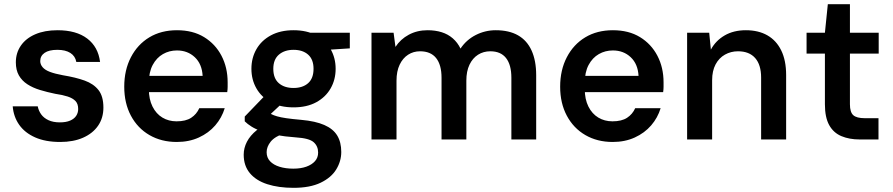

<svg xmlns="http://www.w3.org/2000/svg" viewBox="-20 -669 4283 921"><path d="M269 12Q198 12 148.5 -10Q99 -32 72 -70.5Q45 -109 41 -159H161Q165 -138 177.5 -120.5Q190 -103 212.5 -92.5Q235 -82 267 -82Q297 -82 316.5 -90.5Q336 -99 345.5 -113.5Q355 -128 355 -146Q355 -171 342 -184.5Q329 -198 304.5 -206Q280 -214 245 -219Q206 -227 171.5 -237.5Q137 -248 111 -265Q85 -282 70.5 -307.5Q56 -333 56 -370Q56 -415 80 -450Q104 -485 149 -504.5Q194 -524 256 -524Q346 -524 398.5 -484Q451 -444 460 -372H346Q341 -400 317.5 -415Q294 -430 255 -430Q215 -430 194 -415.5Q173 -401 173 -376Q173 -360 184.5 -346.5Q196 -333 220 -324Q244 -315 282 -308Q343 -298 386 -282.5Q429 -267 452.5 -237Q476 -207 476 -153Q476 -103 450.5 -66Q425 -29 378.5 -8.5Q332 12 269 12Z M828 12Q754 12 697 -21Q640 -54 608 -114Q576 -174 576 -253Q576 -333 608 -394.5Q640 -456 696.5 -490Q753 -524 829 -524Q905 -524 959 -491Q1013 -458 1042.5 -401.5Q1072 -345 1072 -274Q1072 -264 1072 -252.5Q1072 -241 1070 -227H663V-305H952Q949 -362 914.5 -394.5Q880 -427 829 -427Q792 -427 761.5 -409.5Q731 -392 712.5 -357.5Q694 -323 694 -271V-242Q694 -193 711.5 -158Q729 -123 759 -105Q789 -87 827 -87Q871 -87 897 -104Q923 -121 936 -150H1058Q1044 -104 1012.5 -67.5Q981 -31 934 -9.5Q887 12 828 12Z M1388 232Q1316 232 1262 214.5Q1208 197 1178.5 161.5Q1149 126 1149 73Q1149 41 1164.5 11Q1180 -19 1211.5 -44.5Q1243 -70 1292 -88L1347 -31Q1298 -14 1278.5 10.5Q1259 35 1259 61Q1259 87 1275.5 104.5Q1292 122 1321 131Q1350 140 1387 140Q1423 140 1449.5 130.5Q1476 121 1491 104Q1506 87 1506 63Q1506 32 1484.5 13Q1463 -6 1399 -10Q1345 -14 1304.5 -21.5Q1264 -29 1235.5 -39Q1207 -49 1187 -61.5Q1167 -74 1154 -87V-110L1259 -219L1351 -190L1229 -76L1261 -135Q1271 -127 1281.5 -121.5Q1292 -116 1309 -111Q1326 -106 1353.5 -102Q1381 -98 1426 -94Q1493 -88 1535.5 -69.5Q1578 -51 1597.5 -19Q1617 13 1617 60Q1617 104 1593 143.5Q1569 183 1518 207.5Q1467 232 1388 232ZM1388 -154Q1324 -154 1279 -178.5Q1234 -203 1210 -245Q1186 -287 1186 -339Q1186 -391 1210 -433Q1234 -475 1279.5 -499.5Q1325 -524 1388 -524Q1452 -524 1497 -499.5Q1542 -475 1566 -433Q1590 -391 1590 -339Q1590 -287 1566 -245Q1542 -203 1497 -178.5Q1452 -154 1388 -154ZM1388 -247Q1432 -247 1458 -270Q1484 -293 1484 -339Q1484 -384 1458 -407Q1432 -430 1388 -430Q1345 -430 1318 -407Q1291 -384 1291 -339Q1291 -293 1317.5 -270Q1344 -247 1388 -247ZM1473 -425 1450 -512H1658V-437Z M1762 0V-512H1868L1877 -444Q1901 -481 1941 -502.5Q1981 -524 2031 -524Q2068 -524 2098.5 -514.5Q2129 -505 2152 -485Q2175 -465 2189 -436Q2217 -478 2262 -501Q2307 -524 2358 -524Q2422 -524 2465 -499.5Q2508 -475 2530 -426.5Q2552 -378 2552 -308V0H2433V-296Q2433 -358 2407.5 -390.5Q2382 -423 2332 -423Q2299 -423 2273 -406.5Q2247 -390 2232 -358.5Q2217 -327 2217 -282V0H2098V-296Q2098 -358 2072 -390.5Q2046 -423 1995 -423Q1963 -423 1937.5 -406.5Q1912 -390 1897 -358.5Q1882 -327 1882 -282V0Z M2919 12Q2845 12 2788 -21Q2731 -54 2699 -114Q2667 -174 2667 -253Q2667 -333 2699 -394.5Q2731 -456 2787.5 -490Q2844 -524 2920 -524Q2996 -524 3050 -491Q3104 -458 3133.5 -401.5Q3163 -345 3163 -274Q3163 -264 3163 -252.5Q3163 -241 3161 -227H2754V-305H3043Q3040 -362 3005.5 -394.5Q2971 -427 2920 -427Q2883 -427 2852.5 -409.5Q2822 -392 2803.5 -357.5Q2785 -323 2785 -271V-242Q2785 -193 2802.5 -158Q2820 -123 2850 -105Q2880 -87 2918 -87Q2962 -87 2988 -104Q3014 -121 3027 -150H3149Q3135 -104 3103.5 -67.5Q3072 -31 3025 -9.5Q2978 12 2919 12Z M3276 0V-512H3382L3390 -431Q3413 -474 3456 -499Q3499 -524 3558 -524Q3618 -524 3661 -499.5Q3704 -475 3727.5 -427Q3751 -379 3751 -309V0H3631V-297Q3631 -358 3602.5 -390.5Q3574 -423 3520 -423Q3486 -423 3457.5 -407Q3429 -391 3412.5 -360Q3396 -329 3396 -284V0Z M4104 0Q4054 0 4016 -16Q3978 -32 3957.5 -69Q3937 -106 3937 -169V-412H3849V-512H3937L3951 -649H4057V-512H4195V-412H4057V-169Q4057 -131 4073 -116.5Q4089 -102 4129 -102H4194V0Z"/></svg>

Font: DM Sans 12pt SemiBold
Style: Regular
Weight: 600
Version: Version 4.004;gftools[0.9.30]